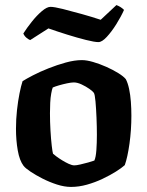

<svg xmlns="http://www.w3.org/2000/svg" viewBox="-20 -737 581 757"><path d="M260 0Q234 0 204.5 -9.5Q175 -19 147.5 -33Q120 -47 100 -60.5Q80 -74 73 -83Q57 -104 50 -144Q43 -184 43 -229Q43 -267 47 -303Q51 -339 57 -369Q63 -399 69 -417Q83 -426 110 -440Q137 -454 171 -467.5Q205 -481 239.5 -490.5Q274 -500 303 -500Q322 -500 347.5 -492.5Q373 -485 399 -473.5Q425 -462 446 -449Q467 -436 476 -425Q484 -410 489 -386.5Q494 -363 496 -335.5Q498 -308 498 -281Q498 -224 490.5 -170.5Q483 -117 472 -86Q460 -75 437 -60.5Q414 -46 384.5 -32Q355 -18 323 -9Q291 0 260 0ZM273 -85Q281 -85 296.5 -88.5Q312 -92 328 -96.5Q344 -101 352 -104Q358 -117 360 -145.5Q362 -174 362 -205Q362 -237 360.5 -273Q359 -309 356.5 -337Q354 -365 350 -371Q346 -377 332.5 -386.5Q319 -396 302 -404Q285 -412 271 -412Q261 -412 244.5 -408.5Q228 -405 212.5 -400.5Q197 -396 188 -392Q185 -385 182 -368.5Q179 -352 178 -332Q177 -312 177 -291Q177 -257 179 -222.5Q181 -188 184 -162.5Q187 -137 189 -131Q192 -128 202 -120.5Q212 -113 225 -105Q238 -97 251 -91Q264 -85 273 -85ZM368 -571Q353 -571 319 -579.5Q285 -588 245 -600.5Q205 -613 171 -625L99 -579Q93 -581 84.5 -588Q76 -595 72 -605Q86 -627 105.5 -651.5Q125 -676 145 -693Q165 -710 179 -710Q194 -710 228 -701.5Q262 -693 303 -681.5Q344 -670 377 -659L439 -717Q447 -714 454.5 -709.5Q462 -705 469 -698Q457 -671 438.5 -641.5Q420 -612 401 -591.5Q382 -571 368 -571Z"/></svg>

Font: Texturina Medium 12pt
Style: Bold
Weight: 700
Version: Version 1.002